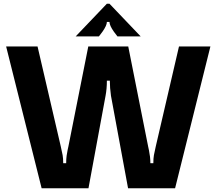

<svg xmlns="http://www.w3.org/2000/svg" viewBox="-20 -1013 1165 1033"><path d="M204 0 13 -763H182L307 -225Q314 -195 317 -178Q320 -161 320 -135H336Q336 -158 338.5 -175.5Q341 -193 344 -207Q347 -221 348 -225L455 -763H670L777 -225Q778 -221 781.5 -204Q785 -187 787 -170Q789 -153 789 -135H805Q805 -161 808 -178Q811 -195 818 -225L943 -763H1112L922 0H669L577 -498Q571 -540 571 -579H555Q555 -535 548 -498L456 0ZM387 -817 555 -993H569L737 -817H612L593 -842Q569 -876 569 -895H555Q555 -876 531 -842L512 -817Z"/></svg>

Font: Open Sauce Sans ExtraBold
Style: Regular
Weight: 800
Designer: Alfredo Marco Pradil
Foundry: Creative Sauce Fz LLC
Version: Version 1.477